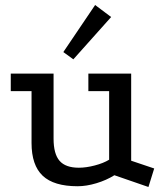

<svg xmlns="http://www.w3.org/2000/svg" viewBox="-20 -728 657 767"><path d="M437 -28Q405 -8 365 4Q325 16 290 16Q195 16 150.5 -26Q106 -68 106 -157V-364H23V-434H194V-174Q194 -113 218 -85.5Q242 -58 295 -58Q324 -58 358.5 -67Q393 -76 416 -90V-364H333V-434H504V-86L596 -55L573 19ZM360 -708 424 -660 273 -491 233 -520Z"/></svg>

Font: Podkova Medium
Style: Regular
Weight: 500
Designer: Ilya Yudin
Foundry: Cyreal (www.cyreal.org)
Version: Version 2.103